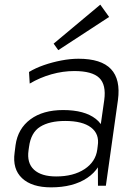

<svg xmlns="http://www.w3.org/2000/svg" viewBox="-20 -800 594 827"><path d="M401 -173 429 -369Q438 -435 407.5 -464.5Q377 -494 300 -494Q251 -494 201.5 -480Q152 -466 108 -440L105 -490Q133 -507 169 -519.5Q205 -532 244 -539.5Q283 -547 318 -547Q416 -547 458 -502.5Q500 -458 488 -369L436 0H402ZM200 7Q117 7 75 -32.5Q33 -72 43 -143L47 -175Q57 -246 111 -286Q165 -326 252 -326Q344 -326 392.5 -288Q441 -250 431 -180L426 -146Q416 -74 355.5 -33.5Q295 7 200 7ZM222 -40Q296 -40 344 -71.5Q392 -103 399 -156L401 -172Q409 -223 372 -251Q335 -279 261 -279Q193 -279 153 -254Q113 -229 105 -167L103 -153Q95 -98 126.5 -69Q158 -40 222 -40ZM450 -727 231 -584 211 -612 412 -780Z"/></svg>

Font: Pathway Extreme 8pt Thin 12pt Thin
Style: Italic
Weight: 250
Italic angle: -8°
Version: Version 1.001;gftools[0.9.26]